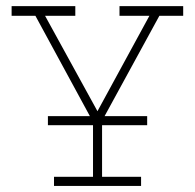

<svg xmlns="http://www.w3.org/2000/svg" viewBox="-20 -610 640 630"><path d="M18.1 -558.1H96.2L274.9 -229H137.2V-199.2H285.2V-29.8H157.2V0H442.9V-29.8H314.9V-199.2H462.9V-229H323.2L502.9 -558.1H581.1V-589.8H372.1V-558.1H470.2L299.8 -245.1L127.9 -558.1H227.1V-589.8H18.1Z"/></svg>

Font: Compagnon Light
Style: Regular
Weight: 400
Designer: Juliette Duhe, Lea Pradine
Foundry: Velvetyne Type Foundry
Version: Version 1.000;PS 001.000;hotconv 1.0.88;makeotf.lib2.5.64775